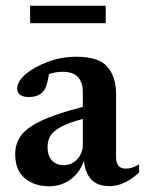

<svg xmlns="http://www.w3.org/2000/svg" viewBox="-20 -638 506 670"><path d="M362.5 11.5Q319 11.5 297.5 -12.8Q276 -37 273 -77Q258 -34.5 225.5 -11.2Q193 12 152 12Q99.5 12 66.2 -16.2Q33 -44.5 33 -100.5Q33 -135.5 52.2 -163.5Q71.5 -191.5 122.8 -216Q174 -240.5 269 -265V-318.5Q269 -350 252.2 -368.8Q235.5 -387.5 198 -387.5Q175 -387.5 151 -379.5Q143.5 -332 131 -319Q113.5 -299.5 81.5 -299.5Q40 -299.5 40 -329Q40 -354.5 70.5 -380Q101 -405.5 148.2 -422.8Q195.5 -440 246.5 -440Q325 -440 355 -404.5Q385 -369 385 -310V-90Q385 -49.5 419 -49.5Q441 -49.5 465.5 -64.5V-36Q414 11.5 362.5 11.5ZM146 -125.5Q146 -93 162 -77.2Q178 -61.5 202.5 -61.5Q230 -61.5 249.5 -82.5Q269 -103.5 269 -132V-223Q218.5 -209.5 191.8 -194.8Q165 -180 155.5 -163Q146 -146 146 -125.5ZM85 -557V-618H349V-557Z"/></svg>

Font: Newsreader Text SemiBold
Style: Regular
Weight: 600
Designer: Hugues Gentile
Foundry: Production Type
Version: Version 1.001